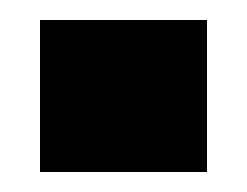

<svg xmlns="http://www.w3.org/2000/svg" viewBox="-20 -172 247 192"><path d="M20 0V-152H187V0Z"/></svg>

Font: Kanit ExtraBold
Style: Regular
Weight: 800
Designer: Katatrad Team
Foundry: CadsonDemak
Version: Version 2.000; ttfautohint (v1.8.3)